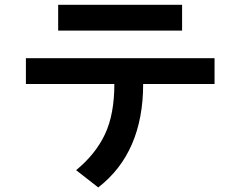

<svg xmlns="http://www.w3.org/2000/svg" viewBox="-20 -740 1040 814"><path d="M226.6 -610.4V-719.7H752V-610.4ZM89.8 -383.8V-493.2H889.6V-383.8H586.9Q586.9 -92.8 396.5 54.7L302.7 -18.6Q384.8 -85.9 424.8 -170.4Q464.8 -254.9 464.8 -383.8Z"/></svg>

Font: Gothic A1
Style: Bold
Weight: 700
Version: Version 2.50